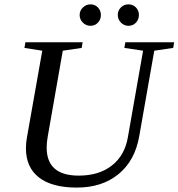

<svg xmlns="http://www.w3.org/2000/svg" viewBox="-20 -848 816 878"><path d="M634.3 -616.2 548.8 -628.9 553.2 -654.8H776.4L772 -628.9L685.5 -616.2L616.7 -225.1Q597.2 -113.3 522 -51.8Q446.8 9.8 331.5 9.8Q217.8 9.8 158.2 -36.4Q98.6 -82.5 98.6 -169.9Q98.6 -196.8 103.5 -221.2L173.3 -616.2L91.8 -628.9L96.2 -654.8H357.9L353.5 -628.9L267.1 -616.2L198.2 -223.1Q193.4 -196.8 193.4 -173.3Q193.4 -44.9 339.8 -44.9Q433.1 -44.9 491.9 -91.3Q550.8 -137.7 564.9 -221.2ZM615.2 -779.3Q615.2 -758.8 601.6 -744.4Q587.9 -730 567.4 -730Q546.9 -730 532.7 -745.1Q518.6 -760.3 518.6 -779.3Q518.6 -799.8 532.7 -814Q546.9 -828.1 567.4 -828.1Q587.9 -828.1 601.6 -814Q615.2 -799.8 615.2 -779.3ZM441.4 -779.3Q441.4 -758.8 427.7 -744.4Q414.1 -730 393.6 -730Q373.5 -730 358.9 -744.6Q344.2 -759.3 344.2 -779.3Q344.2 -799.8 359.4 -814Q374.5 -828.1 393.6 -828.1Q414.1 -828.1 427.7 -814Q441.4 -799.8 441.4 -779.3Z"/></svg>

Font: Tinos
Style: Italic
Weight: 400
Italic angle: -16.333°
Designer: Steve Matteson
Foundry: Monotype Imaging Inc.
Version: Version 1.32